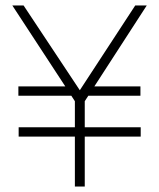

<svg xmlns="http://www.w3.org/2000/svg" viewBox="-20 -680 580 700"><path d="M47 -331V-365H218L25 -660H66L271 -351L473 -660H515L324 -365H492V-331H302L289 -311V-216H493V-182H289V0H253V-182H48V-216H253V-311L240 -331Z"/></svg>

Font: TypoPRO Titillium Title
Style: Regular
Weight: 250
Designer: Campivisivi
Foundry: Accademia di Belle Arti di Urbino and students of MA course of Visual design
Version: 1.000